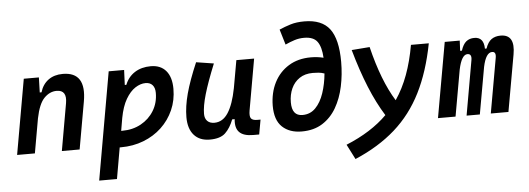

<svg xmlns="http://www.w3.org/2000/svg" viewBox="-57 -915 3631 1319"><g transform="rotate(-5 1758.0 -255.5)"><path d="M31.7 0 123 -517.6H227.1L224.1 -414.1H236.3Q252.4 -468.3 292.7 -497.8Q333 -527.3 392.1 -527.3Q556.2 -527.3 520.5 -325.2L462.9 0H340.3L397.5 -325.2Q413.1 -415 340.3 -415Q293 -415 254.6 -376.2Q216.3 -337.4 196.3 -237.8L154.3 0Z M700.7 224.6H578.1L708.5 -517.6H814.9L810.5 -414.6H821.3Q842.8 -468.8 888.9 -498Q935.1 -527.3 999 -527.3Q1066.9 -527.3 1104 -483.6Q1141.1 -439.9 1141.1 -359.4Q1141.1 -280.3 1111.3 -213.1Q1081.5 -146 1028.3 -95.9Q975.1 -45.9 903.3 -18.1Q831.5 9.8 747.1 9.8Q742.7 9.8 738.3 9.8ZM758.3 -102.5Q762.2 -102.5 766.6 -102.5Q838.4 -102.5 895.3 -133.8Q952.1 -165 985.1 -219.2Q1018.1 -273.4 1018.1 -341.8Q1018.1 -377 1001.2 -396Q984.4 -415 953.6 -415Q918 -415 882.1 -391.6Q846.2 -368.2 817.1 -318.6Q788.1 -269 773.4 -190.4Z M1360.8 10.3Q1290 10.3 1251.5 -33.4Q1212.9 -77.1 1212.9 -156.7Q1212.9 -229.5 1236.3 -317.4Q1259.8 -405.3 1312 -527.3L1433.1 -508.3Q1382.3 -383.3 1358.9 -302.7Q1335.4 -222.2 1335.4 -168.9Q1335.4 -137.2 1352.8 -119.6Q1370.1 -102.1 1401.4 -102.1Q1459.5 -102.1 1496.6 -159.7Q1533.7 -217.3 1554.7 -325.7V-325.2L1588.9 -517.6H1711.4L1649.4 -166Q1642.6 -127 1652.8 -111.6Q1663.1 -96.2 1696.3 -96.2H1718.8L1700.7 4.9H1659.7Q1593.8 4.9 1564.7 -24.2Q1535.6 -53.2 1542 -114.7H1524.9Q1502.4 -56.2 1467.5 -22.9Q1432.6 10.3 1360.8 10.3Z M1994.1 9.8Q1910.2 9.8 1860.1 -37.4Q1810.1 -84.5 1810.5 -184.1Q1811.5 -273.9 1846.9 -343.3Q1882.3 -412.6 1947 -452.4Q2011.7 -492.2 2100.1 -492.2Q2145 -492.2 2187 -481.9Q2183.1 -556.6 2156.5 -593.3Q2129.9 -629.9 2065.4 -629.9Q2031.2 -629.9 2000.2 -620.1Q1969.2 -610.4 1935.1 -594.7L1903.3 -700.7Q1941.4 -717.3 1981.7 -729.7Q2022 -742.2 2077.1 -742.2Q2197.3 -742.2 2251.2 -670.9Q2305.2 -599.6 2305.2 -443.4Q2305.2 -355.5 2287.8 -274.2Q2270.5 -192.9 2233.4 -128.9Q2196.3 -64.9 2137.2 -27.6Q2078.1 9.8 1994.1 9.8ZM2184.1 -373.5Q2163.1 -380.9 2142.8 -382.6Q2122.6 -384.3 2104 -384.3Q2049.8 -384.3 2012.5 -359.1Q1975.1 -334 1955.8 -291.3Q1936.5 -248.5 1936.5 -196.3Q1936 -102.5 2009.3 -102.5Q2063 -102.5 2099.4 -139.9Q2135.7 -177.2 2156.5 -239Q2177.2 -300.8 2184.1 -373.5Z M2345.2 230.5 2292.5 127.4Q2467.8 55.7 2575.7 -52.2Q2519.5 -141.6 2472.2 -257.3Q2424.8 -373 2384.3 -517.6L2508.8 -527.3Q2566.4 -290.5 2655.3 -147.9Q2706.1 -222.7 2739.7 -314.2Q2773.4 -405.8 2793 -517.6H2916Q2878.9 -324.7 2807.4 -182.4Q2735.8 -40 2622.1 60.5Q2508.3 161.1 2345.2 230.5Z M3129.4 -517.6 3126 -447.3H3138.2Q3151.9 -490.7 3174.3 -509Q3196.8 -527.3 3230.5 -527.3Q3295.9 -527.3 3296.9 -447.3H3308.1Q3323.2 -491.2 3348.6 -509.3Q3374 -527.3 3411.6 -527.3Q3513.7 -527.3 3489.3 -390.6L3419.9 0H3298.3L3365.2 -377.4Q3373 -420.4 3343.8 -420.4Q3300.8 -420.4 3280.3 -323.2L3222.7 0H3131.3L3197.8 -377.4Q3205.1 -420.4 3173.8 -420.4Q3133.3 -420.4 3111.8 -319.3L3055.2 0H2934.1L3025.9 -517.6Z"/></g></svg>

Font: Cascadia Code PL SemiBold
Style: Italic
Weight: 600
Italic angle: -10°
Monospace: yes
Designer: Aaron Bell
Foundry: Saja Typeworks
Version: Version 2404.023; ttfautohint (v1.8.4)